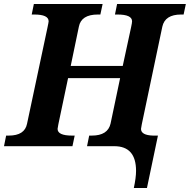

<svg xmlns="http://www.w3.org/2000/svg" viewBox="-43 -734 953 964"><path d="M404.8 -53.2H418Q498.5 -53.2 512.2 -113.8L560.1 -341.8H298.8L250 -109.9Q246.1 -91.3 246.1 -86.9Q246.1 -53.2 318.8 -53.2H332L320.8 0H-22.9L-12.2 -53.2H1Q81.1 -53.2 92.8 -112.8L194.8 -592.8Q201.2 -622.6 201.2 -627Q201.2 -661.1 128.9 -661.1H116.2L127 -713.9H472.2L460.9 -661.1H448.2Q364.7 -661.1 353 -600.1L312 -402.8H573.2L615.2 -597.2Q620.1 -619.6 620.1 -627Q620.1 -661.1 546.9 -661.1H534.2L544.9 -713.9H890.1L878.9 -661.1H866.2Q785.2 -661.1 772 -600.1L668.9 -109.9Q665 -91.3 665 -86.9Q665 -55.2 725.1 -53.2H750L694.8 210H628.9Q640.1 157.7 640.1 124Q640.1 0 530.8 0H394Z"/></svg>

Font: Droid Serif
Style: Bold Italic
Weight: 700
Italic angle: -12°
Designer: Monotype Design team
Foundry: Monotype Imaging Inc.
Version: Version 1.03